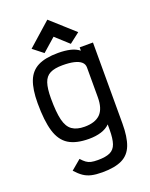

<svg xmlns="http://www.w3.org/2000/svg" viewBox="-188 -955 976 1248"><g transform="rotate(-20 300.0 -331.5)"><path d="M298 196Q254 196 223.5 189Q193 182 169 165.5Q145 149 119 120L187 63Q204 82 218.5 92.5Q233 103 251 107Q269 111 298 111Q352 111 382 97Q412 83 424 48Q436 13 436 -49V-85Q412 -61 375 -49.5Q338 -38 291 -38Q202 -38 150.5 -70Q99 -102 77 -175Q55 -248 55 -370Q55 -465 77.5 -522.5Q100 -580 151.5 -606Q203 -632 291 -632Q338 -632 374.5 -623.5Q411 -615 436 -595V-618H528V-58Q528 35 506.5 91Q485 147 434.5 171.5Q384 196 298 196ZM291 -122Q364 -122 400 -158Q436 -194 436 -273V-479Q436 -502 419 -517Q402 -532 370 -539.5Q338 -547 291 -547Q236 -547 204.5 -531Q173 -515 160 -476.5Q147 -438 147 -370Q147 -275 160 -221Q173 -167 205 -144.5Q237 -122 291 -122ZM390 -659 300 -741 209 -661 139 -716 300 -859 461 -714Z"/></g></svg>

Font: Victor Mono SemiBold
Style: Regular
Weight: 600
Monospace: yes
Designer: Rune Bjørnerås
Version: Version 1.561;gftools[0.9.30]